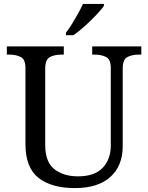

<svg xmlns="http://www.w3.org/2000/svg" viewBox="-20 -951 757 981"><path d="M362 10Q244 10 177 -42Q110 -94 110 -216V-604Q110 -648 85.5 -660Q61 -672 28 -672H15V-714H306V-672H293Q259 -672 235 -659.5Q211 -647 211 -600V-210Q211 -123 258 -86.5Q305 -50 378 -50Q464 -50 505 -94Q546 -138 546 -206V-604Q546 -648 521.5 -660Q497 -672 464 -672H451V-714H702V-672H689Q655 -672 631 -659.5Q607 -647 607 -600V-204Q607 -104 544 -47Q481 10 362 10ZM317 -784Q332 -803 348 -829Q364 -855 379 -882Q394 -909 404 -931H511V-921Q502 -908 484 -888Q466 -868 443.5 -846Q421 -824 398 -804.5Q375 -785 355 -771H317Z"/></svg>

Font: Noto Serif Vithkuqi
Style: Regular
Weight: 400
Version: Version 1.005